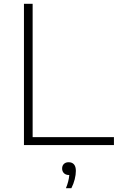

<svg xmlns="http://www.w3.org/2000/svg" viewBox="-20 -760 628 1006"><path d="M105.5 0V-740H151V-41.5H577V0ZM377.5 135.5Q377.5 155.5 371.5 179.5Q365.5 203.5 354 226H325.5Q340.5 189.5 343 157H341.5Q325 157 315.2 147.5Q305.5 138 305.5 123Q305.5 108 314.8 99Q324 90 339.5 90Q358 90 367.8 101.5Q377.5 113 377.5 135.5Z"/></svg>

Font: Encode Sans Expanded ExtraLight
Style: Regular
Weight: 275
Width: 7
Designer: Multiple Designers
Foundry: Impallari Type
Version: Version 2.000